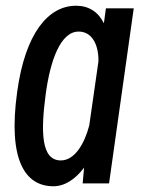

<svg xmlns="http://www.w3.org/2000/svg" viewBox="-20 -609 495 669"><path d="M360 30 446 -580H349L342 -528C322 -568 289 -589 245 -589C148 -589 68 -493 40 -290C6 -47 70 40 166 40C206 40 243 15 273 -25L268 30ZM139 -279C155 -399 191 -499 254 -499C299 -499 324 -456 323 -395L291 -172C275 -110 241 -50 192 -50C123 -50 122 -150 139 -279Z"/></svg>

Font: Smiley Sans Oblique
Style: Regular
Weight: 400
Italic angle: -8°
Designer: oooooohmygosh, Nagisa Chen, Janine Sui, Heda Shi, Jian Li
Foundry: atelierAnchor
Version: Version 2.0.1